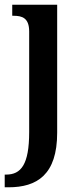

<svg xmlns="http://www.w3.org/2000/svg" viewBox="-32 -556 345 816"><path d="M-12 240H4C125 240 211 187 211 8V-536H20V-489H25C62 -489 92 -480 92 -422V5C92 144 57 186 -6 186H-12Z"/></svg>

Font: Noto Serif Sinhala Condensed SemiBold
Style: Regular
Weight: 600
Width: 3
Designer: Jelle Bosma - Monotype Design Team
Foundry: Monotype Imaging Inc.
Version: Version 2.007